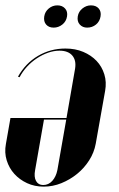

<svg xmlns="http://www.w3.org/2000/svg" viewBox="-27 -686 443 716"><path d="M330 -150Q324 -117 305.5 -88Q287 -59 260.5 -37.5Q234 -16 202 -3Q170 10 136 10Q102 10 74 -3Q46 -16 26.5 -37.5Q7 -59 -2 -88Q-11 -117 -5 -149L12 -246H221L253 -430Q258 -461 242.5 -479Q227 -497 195 -497Q174 -497 152.5 -489.5Q131 -482 110.5 -468.5Q90 -455 73.5 -437Q57 -419 46 -398L40 -400Q68 -450 114.5 -477.5Q161 -505 217 -505Q254 -505 283.5 -492.5Q313 -480 333 -459Q353 -438 362 -409Q371 -380 365 -347ZM104 -52Q99 -26 107.5 -11Q116 4 134 4Q154 4 168 -11.5Q182 -27 187 -52L220 -240H137ZM138 -625Q141 -643 155 -654.5Q169 -666 187 -666Q205 -666 215.5 -654.5Q226 -643 223 -625Q220 -606 205.5 -594.5Q191 -583 173 -583Q155 -583 145 -594.5Q135 -606 138 -625ZM263 -625Q266 -643 280.5 -654.5Q295 -666 312 -666Q331 -666 341 -654.5Q351 -643 348 -625Q345 -606 331 -594.5Q317 -583 298 -583Q281 -583 270.5 -594.5Q260 -606 263 -625Z"/></svg>

Font: Moniqa Black Ita Display
Style: Italic
Weight: 900
Italic angle: -10°
Designer: Rajesh Rajput
Foundry: Rajesh Rajput
Version: Version 1.000